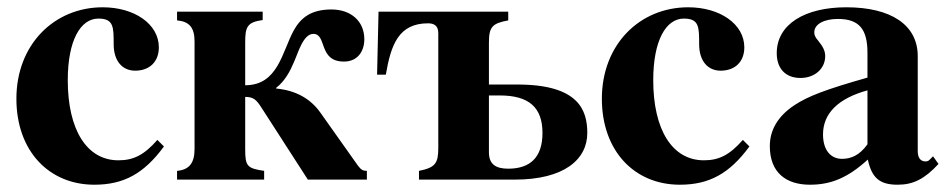

<svg xmlns="http://www.w3.org/2000/svg" viewBox="-20 -493 2608 527"><path d="M412 -109C375 -67 346 -53 305 -53C218 -53 166 -137 166 -273C166 -382 201 -442 250 -442C292 -442 292 -419 292 -372C292 -324 317 -299 351 -299C391 -299 416 -324 416 -363C416 -427 349 -473 262 -473C129 -473 25 -371 25 -222C25 -79 114 14 239 14C319 14 375 -16 430 -91Z M701 -461H466V-437C500 -434 514 -417 514 -379V-84C514 -45 499 -27 466 -24V0H705V-24C658 -31 653 -37 653 -84V-227C676 -227 684 -219 698 -197L825 0H987V-24C976 -24 971 -27 962 -39L860 -183C832 -223 791 -245 738 -250V-252C762 -270 777 -299 787 -323C798 -347 812 -400 840 -400C878 -400 853 -324 924 -324C963 -324 980 -354 980 -385C980 -436 942 -467 890 -467C832 -467 805 -443 786 -409C754 -350 743 -259 653 -259V-376C653 -419 658 -432 701 -438Z M1322 -231H1352C1432 -231 1469 -198 1469 -128C1469 -60 1434 -30 1375 -30C1341 -30 1322 -42 1322 -75ZM1322 -376C1322 -419 1331 -429 1375 -437V-461H1019L1015 -288H1039C1053 -370 1074 -429 1155 -429C1172 -429 1183 -422 1183 -402V-87C1183 -45 1175 -33 1130 -24V0H1393C1528 0 1592 -55 1592 -128C1592 -191 1568 -261 1400 -261H1322Z M2019 -109C1982 -67 1953 -53 1912 -53C1825 -53 1773 -137 1773 -273C1773 -382 1808 -442 1857 -442C1899 -442 1899 -419 1899 -372C1899 -324 1924 -299 1958 -299C1998 -299 2023 -324 2023 -363C2023 -427 1956 -473 1869 -473C1736 -473 1632 -371 1632 -222C1632 -79 1721 14 1846 14C1926 14 1982 -16 2037 -91Z M2361 -97C2339 -66 2315 -57 2291 -57C2261 -57 2239 -80 2239 -124C2239 -182 2281 -223 2361 -245ZM2541 -64 2531 -54C2528 -51 2525 -50 2520 -50C2506 -50 2499 -61 2499 -78V-339C2499 -425 2425 -473 2303 -473C2190 -473 2112 -427 2112 -347C2112 -305 2136 -279 2177 -279C2217 -279 2245 -305 2245 -339C2245 -353 2239 -365 2226 -381C2217 -391 2215 -398 2215 -404C2215 -428 2244 -441 2280 -441C2339 -441 2361 -412 2361 -348V-280C2245 -247 2198 -229 2160 -204C2115 -174 2093 -136 2093 -92C2093 -18 2139 14 2203 14C2261 14 2307 -5 2362 -55C2373 -4 2395 14 2444 14C2487 14 2518 -2 2556 -43Z"/></svg>

Font: XITS
Style: Bold
Weight: 700
Designer: MicroPress Inc., with final additions and corrections provided by Coen Hoffman, Elsevier (retired)
Version: Version 1.302